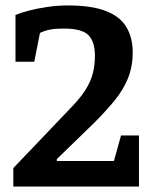

<svg xmlns="http://www.w3.org/2000/svg" viewBox="-20 -686 551 706"><path d="M29 0V-68L240 -289Q275 -325 294 -355Q313 -385 321 -415Q329 -445 329 -481Q329 -532 305.5 -556.5Q282 -581 214 -581Q182 -581 163 -577Q144 -573 127 -565L106 -459H37V-631Q56 -639 86.5 -647Q117 -655 154.5 -660.5Q192 -666 229 -666Q317 -666 369.5 -645.5Q422 -625 445 -586Q468 -547 468 -494Q468 -441 450.5 -398Q433 -355 401 -316Q369 -277 325 -233L189 -101V-94H399L425 -188H491V0Z"/></svg>

Font: Faustina
Style: Bold
Weight: 700
Designer: Alfonso Garcia
Foundry: http://www.omnibus-type.com
Version: Version 1.200